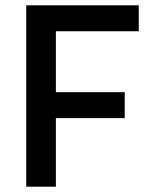

<svg xmlns="http://www.w3.org/2000/svg" viewBox="-20 -705 569 725"><path d="M79 -685H504V-587H191V-357H451V-259H191V0H79Z"/></svg>

Font: Cairo SemiBold
Style: Regular
Weight: 600
Designer: Mohamed Gaber, Accademia di Belle Arti di Urbino and others
Foundry: Kief Type Foundry, Accademia di Belle Arti di Urbino and others
Version: Version 3.011